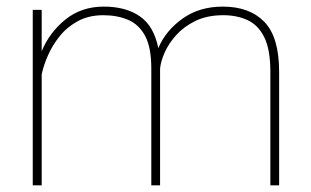

<svg xmlns="http://www.w3.org/2000/svg" viewBox="-20 -558 936 578"><path d="M461.9 -351.6V0H435.5V-351.6Q435.5 -415 417 -449.7Q398.4 -484.4 365.7 -498.3Q333 -512.2 291 -512.2Q247.1 -512.2 214.4 -494.4Q181.6 -476.6 159.4 -448.7Q137.2 -420.9 124 -390.4Q110.8 -359.9 105.5 -334V0H78.6V-528.3H105.5V-403.8Q128.9 -460.4 177 -499.3Q225.1 -538.1 292.5 -538.1Q358.9 -538.1 401.1 -508.8Q443.4 -479.5 456.5 -413.1Q478.5 -465.3 529.1 -501.7Q579.6 -538.1 650.9 -538.1Q731 -538.1 775.6 -492.4Q820.3 -446.8 820.3 -341.8V0H793.9V-341.8Q793.9 -409.2 775.4 -446.3Q756.8 -483.4 724.1 -498Q691.4 -512.7 649.4 -512.2Q602.5 -511.7 568.1 -494.9Q533.7 -478 510.7 -452.6Q487.8 -427.2 475.8 -400.1Q463.9 -373 461.9 -351.6Z"/></svg>

Font: Vazirmatn FD Thin
Style: Regular
Weight: 100
Designer: Saber Rastikerdar
Foundry: Saber Rastikerdar
Version: Version 33.003